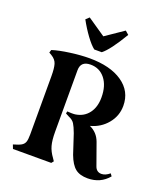

<svg xmlns="http://www.w3.org/2000/svg" viewBox="-123 -725 709 820"><g transform="rotate(20 232.0 -315.5)"><path d="M464 -34Q428 9 370 9Q334 9 313.5 -7.5Q293 -24 278 -64L249 -152Q239 -179 231 -191.5Q223 -204 206 -211L189 -220L191 -230Q199 -229 212 -229Q224 -229 229 -230Q266 -236 287 -264Q308 -292 308 -336Q308 -389 283 -420.5Q258 -452 217 -452Q172 -452 172 -410V-131Q172 -92 178.5 -68.5Q185 -45 202 -22L210 -10L202 0H28L21 -18Q46 -25 57 -31.5Q68 -38 72 -49Q76 -60 76 -83V-349Q76 -384 70.5 -402.5Q65 -421 45 -433L33 -440L37 -453Q68 -463 116.5 -469.5Q165 -476 203 -476Q298 -476 353 -438Q408 -400 408 -334Q408 -288 378.5 -252.5Q349 -217 303 -205Q339 -189 353 -151L388 -53Q396 -29 419 -29Q437 -29 456 -45ZM324 -626Q274 -542 243 -518H209Q192 -531 170 -561Q148 -591 129 -626L144 -640L226 -584L308 -640Z"/></g></svg>

Font: Katibeh
Style: Regular
Weight: 400
Designer: Arabic design by Kourosh Beigpour, Latin design by Eduardo Tunni, engineering by Lasse Fister
Version: Version 1.0010g